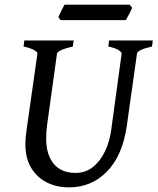

<svg xmlns="http://www.w3.org/2000/svg" viewBox="-20 -789 676 824"><path d="M635.7 -615.2 632.3 -589.4Q570.3 -575.2 567.9 -559.1L524.4 -250Q506.3 -122.1 439.7 -53.5Q373 15.1 276.4 15.1Q222.7 15.1 180.4 -6.3Q138.2 -27.8 113.5 -69.1Q88.9 -110.4 88.9 -169.9Q88.9 -196.3 93.3 -226.1L140.6 -559.1Q141.6 -564.9 127 -573.7Q112.3 -582.5 81.1 -589.4L84.5 -615.2H296.4L292.5 -589.4Q261.7 -582.5 243.7 -574.2Q225.6 -565.9 224.6 -559.1L181.6 -249Q179.7 -234.9 179 -220.7Q178.2 -206.5 178.2 -193.8Q178.2 -126 210.2 -86.4Q242.2 -46.9 304.7 -46.9Q347.2 -46.9 378.9 -72.3Q410.6 -97.7 430.4 -139.2Q450.2 -180.7 457 -229L502 -559.1Q502.4 -564.9 489.5 -573.7Q476.6 -582.5 444.8 -589.4L448.2 -615.2ZM546.9 -755.9Q543.5 -745.1 533.9 -728Q524.4 -710.9 520 -702.6H239.7L230.5 -715.8Q234.4 -725.6 242.9 -742.4Q251.5 -759.3 256.8 -769H536.1Z"/></svg>

Font: Gentium Book Plus
Style: Italic
Weight: 400
Italic angle: -8°
Designer: Victor Gaultney, Annie Olsen, Iska Routamaa, Becca Hirsbrunner
Foundry: SIL International
Version: Version 6.101